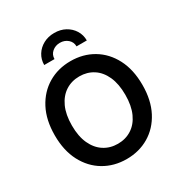

<svg xmlns="http://www.w3.org/2000/svg" viewBox="-217 -1107 1198 1271"><g transform="rotate(-30 382.0 -471.5)"><path d="M382.3 10.3Q286.6 10.3 210.7 -34.7Q134.8 -79.6 90.8 -163.3Q46.9 -247.1 46.9 -363.3Q46.9 -480.5 90.8 -564.2Q134.8 -647.9 210.7 -692.9Q286.6 -737.8 382.3 -737.8Q478 -737.8 553.7 -692.9Q629.4 -647.9 673.1 -564.2Q716.8 -480.5 716.8 -363.3Q716.8 -247.1 673.1 -163.3Q629.4 -79.6 553.7 -34.7Q478 10.3 382.3 10.3ZM382.3 -106.4Q441.4 -106.4 487.5 -136Q533.7 -165.5 559.8 -222.9Q585.9 -280.3 585.9 -363.3Q585.9 -446.8 559.8 -504.4Q533.7 -562 487.5 -591.6Q441.4 -621.1 382.3 -621.1Q322.8 -621.1 276.6 -591.3Q230.5 -561.5 204.1 -504.2Q177.7 -446.8 177.7 -363.3Q177.7 -280.3 204.1 -223.1Q230.5 -166 276.6 -136.2Q322.8 -106.4 382.3 -106.4ZM382.3 -953.1Q429.2 -953.1 465.8 -933.1Q502.4 -913.1 523.7 -878.9Q544.9 -844.7 544.9 -802.2H466.3Q466.3 -835.4 441.7 -856.7Q417 -877.9 382.3 -877.9Q347.2 -877.9 322.5 -856.7Q297.9 -835.4 297.9 -802.2H219.2Q219.2 -844.7 240.5 -878.9Q261.7 -913.1 298.6 -933.1Q335.4 -953.1 382.3 -953.1Z"/></g></svg>

Font: Inter 18pt SemiBold
Style: Regular
Weight: 600
Designer: Rasmus Andersson
Foundry: rsms
Version: Version 4.001;git-66647c0bb